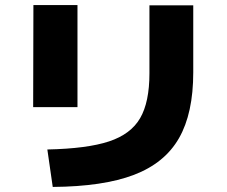

<svg xmlns="http://www.w3.org/2000/svg" viewBox="-20 -738 904 766"><path d="M576.2 -445.3V-716.8H751V-449.2Q751 -286.1 694.1 -186.8Q637.2 -87.4 514.6 -40.5Q392.1 6.3 190.4 7.8L168.9 -141.6Q327.6 -145 414.8 -173.8Q502 -202.6 539.1 -266.6Q576.2 -330.6 576.2 -445.3ZM113.3 -717.8H289.1V-310.5H112.3Z"/></svg>

Font: Pretendard GOV Black
Style: Regular
Weight: 900
Designer: Base glyphs from Inter by Rasmus Andersson; Hangeul glyphs from Noto Sans CJK(Source Han Sans) by Jang Soo-young and Kan
Foundry: Kil Hyung-jin
Version: Version 1.309